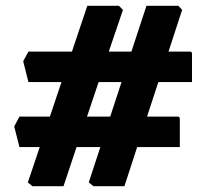

<svg xmlns="http://www.w3.org/2000/svg" viewBox="-20 -690 715 662"><path d="M92 -48 76 -61 117 -183H47L29 -254L47 -288H152L192 -407H78L60 -479L78 -512H228L281 -670H390L404 -656L355 -512H433L485 -670H595L608 -656L561 -512H636Q642 -512 642 -504V-407H526L487 -288H594Q600 -288 600 -279V-183H453L409 -48H302L286 -61L326 -183H244L199 -48ZM280 -288H360L399 -407H320Z"/></svg>

Font: Kreon
Style: Bold
Weight: 700
Designer: Julia Petretta
Foundry: Julia Petretta and Eli Heuer
Version: Version 2.002